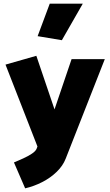

<svg xmlns="http://www.w3.org/2000/svg" viewBox="-20 -807 601 1046"><path d="M180 2Q175 16 154 30Q133 44 106.5 56Q80 68 56 78L117 219Q165 208 210 185Q255 162 289 129Q323 96 338 57L551 -485H370L277 -211L178 -503L10 -455L184 -9ZM317 -588 431 -787H251L185 -610Z"/></svg>

Font: Catamaran Black
Style: Regular
Weight: 900
Designer: Pria Ravichandran
Version: Version 2.000